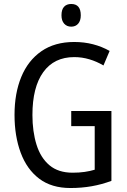

<svg xmlns="http://www.w3.org/2000/svg" viewBox="-20 -935 640 965"><path d="M338 -377H540V-26Q492 -8 441 1Q390 10 334 10Q239 10 177 -37Q115 -84 84 -167.5Q53 -251 53 -358Q53 -466 87 -548.5Q121 -631 188 -677.5Q255 -724 353 -724Q403 -724 447.5 -712.5Q492 -701 531 -679L500 -606Q466 -626 429 -637Q392 -648 353 -648Q252 -648 197.5 -572.5Q143 -497 143 -357Q143 -274 163.5 -208Q184 -142 228.5 -104.5Q273 -67 345 -67Q378 -67 405.5 -71Q433 -75 456 -82V-301H338ZM338 -915Q386 -915 386 -858Q386 -831 373 -816Q360 -801 338 -801Q316 -801 302.5 -816Q289 -831 289 -858Q289 -887 302 -901Q315 -915 338 -915Z"/></svg>

Font: Noto Sans Lao Condensed
Style: Regular
Weight: 400
Width: 3
Designer: Monotype Design Team
Foundry: Monotype Imaging Inc.
Version: Version 2.003; ttfautohint (v1.8.4.7-5d5b)